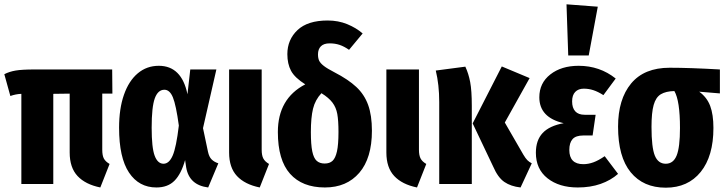

<svg xmlns="http://www.w3.org/2000/svg" viewBox="-25 -853 3361 890"><path d="M483 -93 440 16Q371 2 334.5 -37Q298 -76 298 -146V-419L222 -418V0H74V-418Q48 -417 23 -408L-5 -509Q18 -521 47.5 -526Q77 -531 134 -531H495L496 -419H449V-159Q449 -132 456.5 -118Q464 -104 483 -93Z M844 -416 857 -531H978L916 -259L939 -150Q944 -126 956 -114Q968 -102 987 -96L940 16Q852 5 838 -77L833 -111Q815 -47 784 -15.5Q753 16 700 16Q619 16 573 -53Q527 -122 527 -261Q527 -349 549.5 -413.5Q572 -478 613.5 -513Q655 -548 711 -548Q817 -548 844 -416ZM678 -261Q678 -168 692 -131Q706 -94 733 -94Q759 -94 775.5 -132Q792 -170 804 -271Q791 -366 776.5 -401.5Q762 -437 737 -437Q707 -437 692.5 -397Q678 -357 678 -261Z M1188 -159Q1188 -133 1195.5 -118.5Q1203 -104 1222 -93L1179 16Q1110 2 1073.5 -37Q1037 -76 1037 -146V-531H1188Z M1699 -247Q1699 -120 1640.5 -52Q1582 16 1481 16Q1376 16 1319.5 -47.5Q1263 -111 1263 -241Q1263 -396 1390 -462Q1341 -493 1324 -525Q1307 -557 1307 -602Q1307 -669 1354 -713.5Q1401 -758 1494 -758Q1543 -758 1584.5 -741Q1626 -724 1656 -698L1593 -622Q1570 -638 1549 -645Q1528 -652 1503 -652Q1476 -652 1462.5 -638.5Q1449 -625 1449 -601Q1449 -583 1454.5 -571.5Q1460 -560 1476 -547.5Q1492 -535 1525 -518Q1589 -485 1626.5 -450Q1664 -415 1681.5 -366.5Q1699 -318 1699 -247ZM1544 -241Q1544 -294 1538.5 -324.5Q1533 -355 1516 -377.5Q1499 -400 1465 -421Q1436 -390 1426 -349Q1416 -308 1416 -241Q1416 -183 1422.5 -151.5Q1429 -120 1443 -107.5Q1457 -95 1480 -95Q1503 -95 1516.5 -107.5Q1530 -120 1537 -151.5Q1544 -183 1544 -241Z M1917 -159Q1917 -133 1924.5 -118.5Q1932 -104 1951 -93L1908 16Q1839 2 1802.5 -37Q1766 -76 1766 -146V-531H1917Z M2315 -285 2401 -136Q2411 -119 2419.5 -110.5Q2428 -102 2440 -96L2388 16Q2343 11 2313 -9.5Q2283 -30 2261 -81L2166 -281L2301 -545L2430 -491ZM2162 -362V0H2011V-380Q2011 -460 1995 -526L2132 -544Q2147 -512 2154.5 -472.5Q2162 -433 2162 -362Z M2829 -489 2772 -412Q2747 -428 2725.5 -435Q2704 -442 2681 -442Q2656 -442 2641.5 -427Q2627 -412 2627 -383Q2627 -353 2641.5 -337Q2656 -321 2685 -321H2736L2722 -225H2679Q2644 -225 2629 -208Q2614 -191 2614 -158Q2614 -92 2679 -92Q2702 -92 2725.5 -100.5Q2749 -109 2778 -129L2840 -47Q2806 -17 2759 -0.5Q2712 16 2653 16Q2567 16 2513 -26.5Q2459 -69 2459 -145Q2459 -203 2490.5 -236.5Q2522 -270 2588 -282Q2475 -308 2475 -402Q2475 -468 2526 -508Q2577 -548 2657 -548Q2755 -548 2829 -489ZM2601 -833 2746 -822 2704 -596H2609Z M3312 -420 3216 -428Q3252 -402 3267 -362Q3282 -322 3282 -260Q3282 -129 3223 -56Q3164 17 3061 17Q2957 17 2898.5 -54.5Q2840 -126 2840 -266Q2840 -393 2900.5 -466Q2961 -539 3079 -539Q3172 -539 3312 -531ZM3127 -260Q3127 -386 3101 -431Q3061 -430 3038 -416Q3015 -402 3005 -366.5Q2995 -331 2995 -265Q2995 -169 3010.5 -131.5Q3026 -94 3061 -94Q3096 -94 3111.5 -132Q3127 -170 3127 -260Z"/></svg>

Font: Fira Sans Extra Condensed
Style: Bold
Weight: 700
Width: 1
Designer: Carrois Corporate & Edenspiekermann AG
Foundry: Carrois Corporate GbR & Edenspiekermann AG
Version: Version 4.203